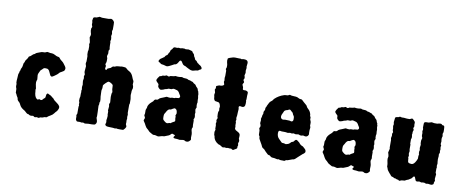

<svg xmlns="http://www.w3.org/2000/svg" viewBox="-69 -1088 3397 1408"><g transform="rotate(10 1630.0 -384.0)"><path d="M252 -347.2Q241.2 -347.7 237.3 -344.7Q233.4 -341.8 230.5 -338.4Q227.1 -333.5 222.2 -330.6Q217.3 -327.1 215.3 -322.8Q213.9 -318.4 208.5 -308.6Q203.1 -298.8 202.1 -289.1L205.1 -255.9Q205.1 -253.9 201.7 -245.6Q198.2 -237.3 200.7 -219.7Q203.1 -202.1 205.1 -197.3Q207 -192.4 207 -189.9L205.1 -178.2Q205.1 -177.7 206.5 -170.9Q208 -164.1 207.5 -159.7Q207 -155.3 208 -152.8Q212.9 -118.7 232.9 -110.8L245.1 -116.2L256.8 -111.8Q264.6 -111.3 269.5 -118.2Q274.9 -126 281.2 -129.9Q288.1 -133.8 288.1 -146.5Q288.1 -158.7 292.5 -163.6Q296.9 -168.9 299.8 -168L311 -162.1Q312 -161.1 318.4 -158.7Q324.7 -156.2 330.1 -150.9Q335.9 -145 340.3 -143.1Q344.7 -141.1 348.6 -134.8Q353 -127.4 371.6 -114.7Q390.1 -102.1 396 -91.8Q401.9 -81.1 395.5 -67.4Q389.6 -53.7 384.8 -49.8Q379.4 -45.4 370.6 -33.2Q362.3 -21 345.7 -12.2Q329.1 -2.9 325.7 1Q320.3 7.3 313.5 6.3Q306.6 5.4 301.8 8.3Q290.5 14.2 274.9 14.2L264.2 20L248 17.1Q246.1 17.1 243.7 18.1Q241.2 19 238.3 19.5Q235.4 20 233.9 19.5Q231.9 19 229.5 17.6Q227.1 16.1 225.1 14.2Q223.1 12.2 221.2 12.2L205.1 14.2Q192.9 12.7 189.9 9.3Q187 5.9 183.1 5.9H180.2Q172.4 4.4 154.8 -13.2Q151.9 -15.1 143.1 -20.5Q122.6 -33.2 115.2 -49.3Q107.9 -65.4 101.6 -70.3Q95.7 -74.2 91.8 -80.1Q87.9 -85.9 87.9 -90.3Q87.9 -94.7 86.4 -97.7Q85 -100.6 81.1 -106.4Q77.1 -113.3 75.7 -116.2Q74.2 -119.1 73.2 -122.6Q72.3 -126 69.3 -128.9Q66.4 -131.8 66.9 -132.8L65.9 -161.1Q65.9 -163.1 63 -169.4Q60.1 -175.8 60.5 -184.6Q61 -193.4 61 -197.3Q61 -200.2 58.1 -206.1Q57.1 -222.7 59.1 -238.3Q61 -253.9 60.5 -261.7Q60.1 -269.5 63.5 -276.9Q66.9 -284.2 66.9 -289.1Q66.9 -293.9 69.8 -297.4Q72.8 -300.8 72.3 -305.7Q71.8 -310.5 76.7 -317.9Q81.5 -325.7 83 -338.4Q84 -351.1 85.4 -354.5Q86.9 -357.9 89.4 -361.3Q92.8 -366.2 92.8 -370.6Q92.8 -375.5 101.6 -386.2Q111.8 -399.4 112.8 -405.3Q113.8 -411.1 119.1 -412.6Q125.5 -414.1 134.8 -423.8Q144.5 -433.6 148.9 -434.6Q152.8 -434.6 158.2 -440.4Q163.6 -445.8 171.4 -448.2Q178.7 -450.2 190.9 -455.6Q203.1 -460.9 212.4 -460.4Q221.7 -460 226.1 -460.9Q237.8 -466.8 241.7 -467.3Q246.1 -467.8 255.9 -465.3Q265.6 -462.9 274.4 -463.4Q286.6 -463.9 300.8 -456.1Q314.9 -447.8 322.8 -446.8Q331.1 -445.8 334.5 -443.8Q337.9 -441.9 341.8 -436Q345.7 -430.2 348.6 -428.2Q351.6 -426.3 360.4 -418.9Q369.6 -411.6 372.6 -407.2Q375 -402.8 385.3 -390.1Q395.5 -377.4 394 -366.7Q392.1 -356 387.2 -351.6Q382.8 -347.7 373 -342.8Q363.3 -337.9 360.4 -335.9Q357.4 -334 355.5 -331.5Q353 -329.1 349.1 -324.2Q344.7 -319.3 341.8 -317.4Q338.9 -314.9 336.4 -313.5Q334 -312 320.8 -302.2Q307.6 -292.5 301.3 -295.9Q294.9 -298.8 292.5 -304.7Q290 -310.5 289.1 -312Q287.1 -314 281.7 -327.6Q276.4 -341.3 264.2 -346.2Q262.7 -347.2 252 -347.2Z M687 -175.8Q683.6 -171.9 683.6 -167V-154.8L680.7 -144Q680.7 -138.2 682.6 -99.6Q684.6 -61 681.6 -55.2Q681.6 -54.2 687.5 -36.6Q693.4 -19 681.6 -6.8Q677.7 -1 654.8 -1H630.9Q608.9 2 604 2Q594.2 -2.9 589.8 -2.9L580.6 -1Q576.7 -1 572.3 -2.4Q567.9 -3.9 555.7 -2.9Q543.5 -2 543 -4.9Q534.7 -11.2 534.7 -20V-38.1L532.7 -46.9Q532.7 -50.3 537.6 -60.1V-112.8Q537.6 -115.2 540 -120.1L537.6 -127Q537.6 -136.7 537.6 -146Q531.7 -151.9 534.7 -174.8L537.6 -187V-210L538.6 -217.8L537.6 -232.9L540 -241.7Q535.2 -256.8 540 -274.9Q540 -279.3 538.1 -289.1Q536.1 -298.8 536.6 -304.2L540 -324.7L537.6 -337.9L542 -353Q542 -355 540 -358.9Q538.1 -362.3 537.1 -368.2Q536.1 -374 538.1 -390.6Q539.6 -407.2 540 -414.1L534.7 -430.2Q534.7 -439 537.6 -449.2V-487.8L534.7 -501V-522.9Q534.7 -526.9 537.6 -534.2V-564L534.7 -575.2L537.6 -590.8L529.8 -627L533.2 -637.2Q537.6 -648.9 532.2 -662.1Q527.3 -675.3 529.8 -694.8Q534.7 -699.7 534.7 -708L529.8 -720.2V-738.8L526.9 -751L529.8 -767.6Q529.8 -778.8 552.7 -778.8Q556.6 -779.3 562.5 -782.2Q568.4 -785.2 571.8 -786.1Q572.8 -789.1 583.5 -786.6L593.8 -784.2H642.6Q644.5 -784.2 654.3 -786.6Q664.1 -789.1 667 -786.1Q678.2 -782.2 686 -767.1Q687 -766.1 687 -749V-711.9Q683.6 -705.1 683.6 -696.8L687 -679.2Q683.6 -672.4 683.6 -660.2L686 -651.9Q687 -651.9 687 -638.2L683.6 -625L686 -616.2V-598.1Q686 -585 687 -579.1L689 -567.9Q689 -559.6 683.6 -556.2Q682.6 -551.8 683.6 -544.9Q684.6 -538.1 684.6 -535.2L678.7 -513.2L683.6 -496.1Q684.6 -469.7 680.7 -461.9Q676.3 -454.1 677.7 -451.2Q679.7 -448.2 681.6 -445.3Q683.6 -442.4 683.6 -439.9L682.6 -433.6Q682.6 -431.6 681.2 -425.3Q679.7 -418.9 684.6 -414.6Q691.4 -408.7 693.8 -416Q695.8 -423.3 700.7 -424.8Q719.7 -431.6 721.7 -433.6Q723.6 -435.5 727.5 -439.9Q733.4 -446.8 741.2 -446.8H747.6L759.8 -452.1Q777.3 -455.1 788.6 -455.1Q801.3 -458 809.6 -456.5Q817.9 -455.1 824.2 -455.1Q830.6 -455.1 846.7 -439Q849.6 -437 857.9 -432.6Q877.4 -422.4 886.7 -398.4Q896 -374 899.4 -370.6Q902.8 -367.2 901.9 -355.5Q900.9 -343.8 900.9 -341.8Q907.7 -327.6 906.7 -314.9L901.9 -297.9Q900.9 -295.9 900.9 -288.1V-277.8Q897.5 -261.7 903.8 -232.9V-200.2L900.9 -190.9V-129.9L903.8 -116.7L901.9 -99.1Q905.3 -88.4 902.8 -81.1Q900.9 -74.2 902.8 -60.1L901.9 -45.9L907.7 -32.2Q909.7 -24.4 900.9 -13.2Q891.6 -2 888.7 -1Q885.7 0 866.2 -0.5L846.7 -1L840.8 -2.9L826.2 -1L814 -2.9Q813 -3.9 786.1 -3.9Q759.3 -3.9 755.9 -13.2Q752 -14.2 754.9 -23.9Q757.8 -33.7 757.8 -35.2L755.9 -49.8Q758.8 -62 759.8 -83L757.8 -91.8V-115.2L754.9 -123L757.8 -151.9L754.9 -168.9Q760.7 -180.7 760.7 -183.1L757.8 -224.1Q757.8 -251 763.7 -259.8L758.8 -280.8Q757.8 -284.2 758.3 -293Q758.8 -301.8 757.3 -308.6Q755.9 -315.4 743.7 -322.8Q731.4 -330.1 724.6 -330.6Q717.8 -331.1 702.6 -315.9Q687.5 -300.8 686.5 -296.4Q685.5 -292 686.5 -283.7Q687 -275.4 684.6 -268.1Q681.6 -260.7 682.6 -249Q683.6 -237.3 683.6 -224.1Q683.6 -210.9 685.5 -203.1Q687.5 -195.3 687 -175.8Z M1237.3 -27.8Q1230.5 -19.5 1204.6 -11.2Q1194.3 -5.9 1187 -6.3Q1179.7 -6.8 1166.5 -2.4Q1153.3 2 1148.4 1.5Q1143.6 1 1126.5 -3.9H1111.3Q1109.9 -3.9 1100.1 -9.8Q1090.3 -15.6 1087.4 -17.1Q1084.5 -18.1 1082.5 -20L1074.7 -27.8Q1067.4 -36.1 1062.5 -39.1Q1054.2 -44.4 1045.4 -61Q1037.1 -78.1 1032.2 -84Q1027.3 -89.8 1025.9 -93.8Q1024.4 -97.7 1028.3 -105.5Q1032.2 -113.3 1031.2 -117.2Q1030.3 -120.1 1027.3 -125.5Q1024.4 -130.9 1023.4 -133.8L1026.4 -147V-173.8L1033.2 -191.9Q1034.2 -192.9 1033.7 -197.8Q1033.2 -202.6 1040.5 -215.3Q1048.3 -227.5 1057.6 -234.9Q1066.4 -242.7 1070.3 -246.1Q1078.6 -263.2 1088.4 -261.7Q1097.7 -260.3 1104 -266.6L1111.3 -273.9Q1119.1 -279.3 1133.8 -284.2Q1148.4 -289.1 1152.8 -292Q1159.7 -296.4 1165 -295.4Q1179.2 -292 1192.4 -293L1200.2 -295.9H1219.2L1225.6 -298.8L1243.2 -300.8H1247.6Q1250.5 -300.8 1250.5 -301.8Q1265.6 -309.6 1252.9 -327.1Q1250.5 -330.1 1249.5 -332Q1240.7 -351.1 1228.5 -356Q1227.5 -356.9 1224.6 -356.9Q1221.7 -356.9 1213.9 -359.9Q1206.1 -362.8 1198.2 -361.8L1187.5 -356.9Q1185.1 -356 1177.2 -356.4Q1169.4 -356.9 1167 -356.9Q1164.6 -356.9 1161.1 -355Q1154.8 -351.1 1146 -350.1Q1137.2 -348.6 1134.8 -346.2Q1132.3 -344.2 1130.4 -344.2Q1128.4 -343.8 1119.6 -340.8Q1110.8 -337.9 1106 -339.4Q1101.6 -340.8 1093.8 -348.6Q1085.9 -356.4 1086.9 -365.2Q1087.4 -374 1085.9 -377Q1084.5 -379.9 1077.6 -385.7Q1070.8 -391.6 1066.9 -398.4Q1063 -405.3 1072.8 -419.9Q1082.5 -434.6 1084.5 -435.5Q1086.4 -436.5 1089.4 -437H1094.2Q1096.2 -438 1100.1 -440.4Q1104 -442.9 1106.4 -443.8Q1108.4 -444.8 1113.3 -444.3Q1118.2 -443.8 1120.6 -444.8L1134.3 -450.2Q1137.2 -450.2 1142.1 -447.3Q1151.9 -440.9 1161.6 -450.2Q1166.5 -451.2 1174.8 -451.7Q1183.1 -452.1 1186.5 -453.1L1200.2 -457L1211.4 -455.1Q1228 -454.1 1236.8 -456.1Q1245.6 -458 1247.6 -457.5Q1249.5 -457 1253.9 -455.1Q1258.3 -453.1 1260.3 -453.1L1276.4 -452.1Q1286.6 -452.1 1292.5 -448.2Q1298.3 -444.3 1301.8 -444.3Q1305.2 -444.8 1308.6 -443.8L1318.4 -439.9Q1318.4 -439 1323.2 -438Q1328.6 -437 1330.6 -436Q1332.5 -435.1 1334 -433.1Q1335.4 -431.2 1337.4 -429.7Q1339.4 -427.7 1340.8 -426.8Q1342.3 -425.8 1345.7 -424.3Q1354 -420.9 1357.4 -414.1Q1360.8 -407.2 1366.2 -402.8Q1371.6 -397.9 1373.5 -395.5Q1375.5 -393.1 1377 -386.7Q1378.4 -380.9 1379.4 -378.9Q1380.4 -377 1381.8 -375Q1383.3 -373 1384.3 -371.1V-363.8Q1384.3 -361.3 1387.2 -356.9V-341.8L1390.1 -326.2Q1389.2 -313.5 1391.6 -293L1389.2 -284.2V-267.1L1391.6 -257.8L1385.3 -242.2Q1385.3 -234.4 1389.2 -216.8L1387.2 -207Q1391.6 -187.5 1390.1 -181.6Q1389.2 -175.8 1384.3 -166L1387.2 -158.2V-124Q1391.1 -106.9 1384.3 -100.1Q1381.8 -88.9 1386.2 -76.7Q1392.1 -59.1 1389.2 -30.8L1391.6 -18.1Q1391.6 -13.2 1380.4 -3.4Q1369.1 6.3 1351.6 1Q1343.8 -6.8 1329.1 -3.9Q1314.5 -1 1310.5 -1L1290.5 -3.9Q1271.5 -3.9 1265.6 -6.8Q1261.7 -10.7 1261.7 -13.2L1269.5 -24.9Q1271.5 -28.8 1268.1 -29.8Q1265.1 -30.3 1263.2 -31.2Q1261.2 -32.2 1258.8 -32.7Q1256.3 -33.2 1254.9 -34.7Q1253.4 -36.1 1249 -36.1Q1244.6 -36.1 1237.3 -27.8ZM1203.1 -106.4Q1211.4 -109.9 1214.8 -109.9H1223.6Q1231.4 -117.7 1240.7 -121.6Q1250.5 -126 1252.9 -129.4Q1255.4 -132.8 1251.5 -148.9Q1251.5 -156.7 1251.5 -164.1L1248.5 -171.9Q1248.5 -174.3 1254.4 -186Q1254.4 -207.5 1246.6 -215.8Q1238.8 -224.1 1231.4 -221.7Q1223.6 -219.2 1220.7 -216.8Q1218.3 -214.8 1216.3 -213.9Q1214.4 -212.9 1211.9 -211.4Q1209.5 -210 1208 -209Q1206.5 -208 1202.6 -208.5Q1188 -210.4 1173.3 -180.2Q1172.4 -178.7 1170.4 -175.8Q1168.5 -172.9 1166 -168Q1163.6 -163.1 1163.6 -148.4Q1163.6 -133.8 1165.5 -128.4Q1167.5 -123 1181.2 -112.8Q1194.8 -102.5 1203.1 -106.4ZM1331.5 -521 1320.3 -518.1 1314.5 -517.1Q1301.8 -517.1 1293.9 -521.5Q1285.6 -525.9 1281.7 -527.3Q1277.8 -528.3 1270 -533.2Q1262.2 -538.1 1259.3 -539.6Q1256.3 -541 1253.9 -541.5Q1251.5 -542 1247.6 -543.5Q1243.7 -544.9 1240.2 -548.3Q1237.3 -551.8 1236.3 -552.7Q1231.4 -558.6 1227.5 -566.4Q1223.6 -573.7 1218.3 -574.7Q1212.4 -575.2 1209 -570.3Q1205.6 -565.4 1202.6 -559.6Q1199.7 -554.2 1198.7 -553.2Q1197.8 -551.8 1194.8 -548.8Q1188 -540 1176.3 -540Q1168 -534.7 1158.7 -530.3Q1149.4 -525.9 1140.1 -521Q1130.9 -516.1 1120.6 -516.1L1102.5 -521Q1102.1 -521 1094.2 -522.9Q1077.6 -522.9 1071.3 -532.2Q1068.4 -535.2 1063.5 -535.2Q1051.8 -542 1062.5 -555.2Q1066.4 -561.5 1073.7 -565.4Q1081.5 -569.8 1084 -572.3Q1086.4 -574.2 1087.4 -575.2Q1088.4 -576.2 1090.8 -577.1Q1093.3 -578.1 1094.2 -579.1Q1100.6 -591.8 1107.4 -595.2Q1111.3 -596.2 1113.3 -598.1L1121.6 -615.2Q1127.9 -621.6 1128.4 -627.4Q1129.4 -633.8 1130.9 -636.7Q1132.3 -639.6 1136.7 -643.1Q1141.1 -647 1142.6 -648.9L1143.6 -651.9Q1143.6 -652.8 1144.5 -653.8Q1147.5 -660.6 1156.2 -663.1H1158.7L1174.3 -662.1L1187.5 -665L1196.3 -663.1Q1202.6 -663.1 1211.4 -666Q1220.2 -666 1229.5 -666L1238.3 -663.1L1260.3 -665Q1289.1 -659.2 1290.5 -653.8Q1292 -648.4 1298.3 -643.1Q1304.7 -638.2 1305.7 -632.3Q1307.1 -621.6 1313.5 -615.2L1321.3 -598.1Q1322.3 -597.2 1326.2 -595.7Q1332 -593.8 1336.9 -585Q1342.3 -576.2 1347.2 -576.2Q1348.1 -575.2 1349.1 -574.2Q1350.1 -573.2 1352.1 -571.3Q1354 -569.3 1360.8 -565.9Q1367.7 -562 1369.6 -559.1Q1371.6 -556.2 1375 -552.2Q1378.4 -548.3 1377.4 -542.5Q1376.5 -536.6 1370.1 -535.2Q1364.3 -533.2 1361.8 -531.2Q1359.4 -529.3 1357.9 -527.8Q1356.4 -526.9 1354.5 -525.4Q1352.1 -523.9 1347.2 -523.9Q1342.3 -523.9 1340.8 -523.4Q1339.4 -522.9 1336.4 -522.5Q1333.5 -522 1331.5 -521Z M1553.2 -128.4V-152.8L1550.3 -164.1L1553.2 -178.2L1550.3 -190.9Q1557.1 -204.6 1557.1 -207L1553.2 -216.8Q1552.2 -222.7 1552.2 -237.3Q1552.2 -252.9 1555.2 -257.3Q1558.1 -261.7 1558.1 -263.2L1556.2 -279.8Q1556.2 -280.8 1557.6 -285.6Q1559.1 -290.5 1558.1 -293.9Q1554.2 -316.9 1543.5 -321.8Q1539.1 -323.2 1530.3 -324.2Q1521.5 -325.2 1518.1 -326.2Q1514.6 -327.1 1510.3 -333.5Q1505.4 -341.3 1505.4 -356L1502.4 -370.1L1505.4 -388.2Q1505.4 -392.1 1502.4 -398.9Q1498 -409.7 1502.4 -414.1Q1506.8 -418.5 1505.4 -426.8Q1504.4 -435.1 1506.3 -436.5Q1508.3 -438 1513.2 -439.5Q1517.6 -440.9 1521.5 -442.9Q1525.4 -444.8 1527.8 -444.8H1537.1Q1543.9 -444.8 1552.2 -448.2Q1560.5 -451.7 1561.5 -458L1556.2 -474.1Q1555.2 -477.1 1556.6 -481Q1558.1 -484.9 1558.1 -486.8L1556.2 -505.9L1558.1 -520Q1559.1 -534.2 1558.1 -560.1L1553.2 -571.3L1558.1 -585V-600.1Q1558.1 -606 1554.2 -619.6Q1550.3 -633.3 1554.2 -649.9Q1559.1 -654.8 1572.8 -658.7Q1586.4 -662.6 1591.8 -664.6Q1597.2 -666 1605 -666L1634.3 -665H1647.5L1656.2 -662.1L1664.6 -665H1674.3Q1696.3 -665 1701.2 -651.9Q1703.1 -647.9 1703.1 -643.1L1700.2 -615.2L1702.1 -605L1699.2 -585L1701.2 -568.8L1696.3 -548.8Q1703.6 -529.8 1698.2 -522.9Q1693.4 -516.1 1695.3 -514.2Q1695.3 -510.7 1699.2 -505.9Q1703.1 -501 1701.2 -496.1L1694.3 -484.9Q1692.4 -479 1696.8 -471.7Q1702.6 -461.9 1701.7 -454.1Q1700.7 -446.3 1704.1 -443.8Q1707.5 -440.9 1716.8 -441.9Q1731 -443.4 1741.2 -433.1Q1743.2 -425.8 1742.2 -418.5Q1741.2 -411.1 1741.2 -405.8V-378.9L1739.3 -370.6L1741.2 -362.8V-346.2Q1741.2 -314 1712.4 -319.8Q1697.3 -324.7 1694.3 -314Q1693.4 -312 1695.8 -306.6Q1698.2 -301.3 1695.3 -275.9Q1695.3 -248.5 1691.4 -231.9L1694.3 -216.8Q1691.4 -213.9 1691.4 -207L1694.3 -198.2V-175.8L1696.3 -168Q1696.3 -167 1695.8 -158.7Q1695.3 -150.4 1697.3 -148.9Q1701.2 -141.6 1716.3 -134.8Q1731.4 -127.9 1735.4 -118.2Q1738.3 -115.2 1737.3 -102.1Q1736.3 -88.9 1736.3 -85Q1742.7 -72.3 1741.2 -65.9L1736.3 -49.8L1739.3 -37.1Q1739.3 -32.2 1736.3 -27.8Q1736.3 -21.5 1736.3 -15.1Q1733.4 -8.3 1717.3 -1L1711.4 2.9Q1703.6 6.3 1694.3 -2.9Q1692.4 -3.9 1687 -2.9Q1681.6 -2 1674.8 -3.4Q1668 -4.9 1666.5 -3.9L1657.2 -2L1642.6 -3.9Q1641.6 -3.9 1635.3 -2Q1628.9 0 1618.7 -7.8Q1608.4 -15.1 1604 -16.1Q1599.6 -17.1 1596.2 -18.1Q1564 -36.1 1558.1 -66.4V-70.8L1553.2 -81.1Q1551.3 -99.1 1551.3 -103L1556.2 -121.1Q1553.2 -124 1553.2 -128.4Z M2106 -458.5Q2112.3 -456.1 2118.2 -452.6Q2124 -449.2 2131.3 -449.2Q2139.2 -449.2 2143.1 -446.3Q2147 -443.4 2152.3 -437.5Q2157.7 -431.2 2160.2 -430.2Q2162.1 -427.2 2173.8 -418.5Q2185.5 -409.7 2186.5 -403.3Q2188 -397.5 2201.2 -385.7Q2214.4 -374 2220.2 -353Q2221.2 -351.1 2221.2 -347.7V-341.8Q2228 -328.1 2228 -325.2L2226.1 -317.9Q2227.1 -314 2230 -307.1Q2232.9 -299.8 2233.9 -296.9Q2234.9 -293.9 2234.4 -284.2Q2233.9 -274.4 2233.9 -270L2237.8 -258.8Q2238.8 -256.8 2235.8 -235.8V-219.2L2236.8 -206.1Q2236.8 -203.1 2235.8 -201.2Q2227.1 -182.1 2207 -187L2195.8 -189.9L2186 -187Q2183.1 -186 2173.8 -187L2162.1 -191.9L2140.1 -189L2125 -192.9L2111.8 -189.9L2101.1 -191.9Q2097.2 -192.9 2089.4 -190.4Q2081.5 -188 2075.7 -189.9Q2069.3 -191.9 2054.2 -191.9H2036.1Q2033.7 -191.9 2028.8 -193.4Q2011.2 -198.2 2011.2 -176.3Q2011.2 -150.4 2025.9 -135.7Q2040.5 -121.1 2045.9 -115.7Q2050.8 -109.9 2054.2 -109.9L2067.9 -108.9L2082 -105Q2101.1 -108.4 2109.9 -117.2Q2118.2 -126 2120.1 -127.4Q2122.1 -128.9 2126.5 -129.9Q2130.9 -130.9 2132.8 -131.8Q2134.3 -132.8 2141.1 -141.6Q2147.9 -150.4 2153.3 -149.4Q2158.7 -148.9 2163.6 -144.5Q2168.5 -140.1 2171.4 -138.2Q2176.8 -135.3 2180.7 -129.4Q2184.1 -123.5 2193.8 -117.2Q2203.6 -110.8 2208 -110.8Q2217.8 -101.1 2225.1 -95.2Q2231.9 -88.9 2232.9 -82.5Q2233.9 -76.2 2233.9 -74.2Q2233.9 -69.8 2227.5 -63.5Q2221.2 -57.1 2216.8 -55.2Q2196.8 -36.1 2187 -28.3Q2177.2 -20.5 2172.4 -14.6Q2162.1 -3.9 2149.9 -3.9L2115.2 8.8Q2113.3 9.8 2109.4 9.3Q2105.5 8.8 2100.1 12.7Q2094.2 17.1 2091.8 18.1L2085.4 17.1H2066.4Q2059.6 17.1 2049.8 13.2L2040 15.1Q2013.7 8.8 2003.9 9.3Q1994.1 10.3 1981 -2.9Q1979 -3.9 1974.1 -4.4Q1969.2 -4.9 1964.4 -8.3Q1959.5 -11.7 1946.3 -25.4Q1933.6 -39.1 1932.1 -41Q1930.2 -43 1923.3 -46.4Q1916.5 -49.8 1913.1 -58.1Q1910.2 -66.9 1896.5 -89.4Q1882.8 -111.8 1883.3 -118.2Q1883.8 -125 1882.8 -127Q1881.8 -128.9 1878.9 -132.8Q1876 -136.7 1876 -140.1L1875 -169.9L1870.1 -187L1875 -196.8Q1879.4 -205.6 1870.1 -224.1Q1870.1 -233.4 1871.6 -240.2Q1873 -247.1 1871.6 -251Q1870.1 -254.9 1870.1 -256.3Q1870.1 -257.8 1873 -266.6Q1876 -275.4 1875.5 -279.3Q1875 -283.7 1880.9 -295.9Q1880.9 -297.9 1880.4 -304.7Q1879.9 -311.5 1883.8 -317.4Q1888.2 -323.2 1888.7 -326.2Q1889.2 -329.1 1888.7 -334.5Q1888.2 -341.8 1892.1 -347.2Q1896 -352.5 1897 -358.9Q1910.2 -389.2 1919.9 -395Q1929.7 -401.4 1934.1 -408.7Q1938 -416 1940.9 -418Q1968.8 -444.8 2007.8 -457Q2013.2 -459 2022 -459Q2030.8 -459 2034.7 -460Q2038.6 -460.9 2042 -463.4Q2045.9 -465.8 2048.8 -466.8L2063 -462.9Q2081.1 -461.9 2085.9 -461.4Q2090.3 -460.9 2095.2 -460.9Q2100.1 -460.9 2106 -458.5ZM2046.9 -280.8 2079.1 -279.8Q2081.1 -279.8 2086.9 -277.8Q2092.8 -275.9 2096.2 -276.9Q2106.9 -279.3 2106.9 -294.9Q2106.9 -310.5 2105 -314.9Q2103 -319.3 2100.1 -323.2Q2095.7 -328.6 2094.2 -335Q2092.3 -341.3 2086.9 -345.2Q2082 -349.1 2080.6 -350.1Q2079.1 -351.1 2076.2 -354.5Q2067.9 -364.3 2057.1 -356.4Q2055.2 -355 2053.2 -354Q2029.3 -349.1 2026.4 -337.9Q2025.9 -335.9 2024.9 -334.5Q2023.9 -333 2023.9 -332Q2001 -292 2023.9 -280.3Q2027.8 -278.8 2031.2 -278.8Z M2569.8 -27.8Q2563 -19.5 2537.1 -11.2Q2526.9 -5.9 2519.5 -6.3Q2512.2 -6.8 2499 -2.4Q2485.8 2 2481 1.5Q2476.1 1 2459 -3.9H2443.8Q2442.4 -3.9 2432.6 -9.8Q2422.9 -15.6 2419.9 -17.1Q2417 -18.1 2415 -20L2407.2 -27.8Q2399.9 -36.1 2395 -39.1Q2386.7 -44.4 2377.9 -61Q2369.6 -78.1 2364.7 -84Q2359.9 -89.8 2358.4 -93.8Q2356.9 -97.7 2360.8 -105.5Q2364.7 -113.3 2363.8 -117.2Q2362.8 -120.1 2359.9 -125.5Q2356.9 -130.9 2356 -133.8L2358.9 -147V-173.8L2365.7 -191.9Q2366.7 -192.9 2366.2 -197.8Q2365.7 -202.6 2373 -215.3Q2380.9 -227.5 2390.1 -234.9Q2398.9 -242.7 2402.8 -246.1Q2411.1 -263.2 2420.9 -261.7Q2430.2 -260.3 2436.5 -266.6L2443.8 -273.9Q2451.7 -279.3 2466.3 -284.2Q2481 -289.1 2485.4 -292Q2492.2 -296.4 2497.6 -295.4Q2511.7 -292 2524.9 -293L2532.7 -295.9H2551.8L2558.1 -298.8L2575.7 -300.8H2580.1Q2583 -300.8 2583 -301.8Q2598.1 -309.6 2585.4 -327.1Q2583 -330.1 2582 -332Q2573.2 -351.1 2561 -356Q2560.1 -356.9 2557.1 -356.9Q2554.2 -356.9 2546.4 -359.9Q2538.6 -362.8 2530.8 -361.8L2520 -356.9Q2517.6 -356 2509.8 -356.4Q2502 -356.9 2499.5 -356.9Q2497.1 -356.9 2493.7 -355Q2487.3 -351.1 2478.5 -350.1Q2469.7 -348.6 2467.3 -346.2Q2464.8 -344.2 2462.9 -344.2Q2460.9 -343.8 2452.1 -340.8Q2443.4 -337.9 2438.5 -339.4Q2434.1 -340.8 2426.3 -348.6Q2418.5 -356.4 2419.4 -365.2Q2419.9 -374 2418.5 -377Q2417 -379.9 2410.2 -385.7Q2403.3 -391.6 2399.4 -398.4Q2395.5 -405.3 2405.3 -419.9Q2415 -434.6 2417 -435.5Q2418.9 -436.5 2421.9 -437H2426.8Q2428.7 -438 2432.6 -440.4Q2436.5 -442.9 2439 -443.8Q2440.9 -444.8 2445.8 -444.3Q2450.7 -443.8 2453.1 -444.8L2466.8 -450.2Q2469.7 -450.2 2474.6 -447.3Q2484.4 -440.9 2494.1 -450.2Q2499 -451.2 2507.3 -451.7Q2515.6 -452.1 2519 -453.1L2532.7 -457L2543.9 -455.1Q2560.5 -454.1 2569.3 -456.1Q2578.1 -458 2580.1 -457.5Q2582 -457 2586.4 -455.1Q2590.8 -453.1 2592.8 -453.1L2608.9 -452.1Q2619.1 -452.1 2625 -448.2Q2630.9 -444.3 2634.3 -444.3Q2637.7 -444.8 2641.1 -443.8L2650.9 -439.9Q2650.9 -439 2655.8 -438Q2661.1 -437 2663.1 -436Q2665 -435.1 2666.5 -433.1Q2668 -431.2 2669.9 -429.7Q2671.9 -427.7 2673.3 -426.8Q2674.8 -425.8 2678.2 -424.3Q2686.5 -420.9 2689.9 -414.1Q2693.4 -407.2 2698.7 -402.8Q2704.1 -397.9 2706.1 -395.5Q2708 -393.1 2709.5 -386.7Q2710.9 -380.9 2711.9 -378.9Q2712.9 -377 2714.4 -375Q2715.8 -373 2716.8 -371.1V-363.8Q2716.8 -361.3 2719.7 -356.9V-341.8L2722.7 -326.2Q2721.7 -313.5 2724.1 -293L2721.7 -284.2V-267.1L2724.1 -257.8L2717.8 -242.2Q2717.8 -234.4 2721.7 -216.8L2719.7 -207Q2724.1 -187.5 2722.7 -181.6Q2721.7 -175.8 2716.8 -166L2719.7 -158.2V-124Q2723.6 -106.9 2716.8 -100.1Q2714.4 -88.9 2718.8 -76.7Q2724.6 -59.1 2721.7 -30.8L2724.1 -18.1Q2724.1 -13.2 2712.9 -3.4Q2701.7 6.3 2684.1 1Q2676.3 -6.8 2661.6 -3.9Q2647 -1 2643.1 -1L2623 -3.9Q2604 -3.9 2598.1 -6.8Q2594.2 -10.7 2594.2 -13.2L2602.1 -24.9Q2604 -28.8 2600.6 -29.8Q2597.7 -30.3 2595.7 -31.2Q2593.8 -32.2 2591.3 -32.7Q2588.9 -33.2 2587.4 -34.7Q2585.9 -36.1 2581.5 -36.1Q2577.1 -36.1 2569.8 -27.8ZM2535.6 -106.4Q2543.9 -109.9 2547.4 -109.9H2556.2Q2564 -117.7 2573.2 -121.6Q2583 -126 2585.4 -129.4Q2587.9 -132.8 2584 -148.9Q2584 -156.7 2584 -164.1L2581.1 -171.9Q2581.1 -174.3 2586.9 -186Q2586.9 -207.5 2579.1 -215.8Q2571.3 -224.1 2564 -221.7Q2556.2 -219.2 2553.2 -216.8Q2550.8 -214.8 2548.8 -213.9Q2546.9 -212.9 2544.4 -211.4Q2542 -210 2540.5 -209Q2539.1 -208 2535.2 -208.5Q2520.5 -210.4 2505.9 -180.2Q2504.9 -178.7 2502.9 -175.8Q2501 -172.9 2498.5 -168Q2496.1 -163.1 2496.1 -148.4Q2496.1 -133.8 2498 -128.4Q2500 -123 2513.7 -112.8Q2527.3 -102.5 2535.6 -106.4Z M2834 -401.9 2836.9 -425.8Q2836.9 -433.6 2839.8 -438Q2844.2 -441.9 2852.1 -442.4Q2859.9 -442.9 2861.8 -443.8L2872.1 -449.2L2885.7 -445.8Q2889.6 -444.8 2895.5 -445.8Q2901.4 -446.8 2909.2 -445.3Q2917 -443.8 2924.8 -443.8H2944.8Q2957.5 -450.2 2961.4 -451.2Q2965.3 -452.1 2975.1 -442.4Q2983.9 -432.6 2985.4 -430.2Q2986.8 -426.8 2986.3 -418.9Q2985.8 -411.1 2985.8 -409.2L2987.8 -397Q2987.8 -395 2984.4 -388.7Q2980.5 -381.3 2984.9 -377Q2989.3 -372.6 2986.3 -365.2Q2982.9 -358.4 2982.9 -353.5V-340.8L2981 -334.5Q2987.3 -311.5 2980 -300.8V-267.1Q2982.9 -264.2 2982.9 -258.8V-225.1Q2982.9 -223.1 2984.4 -218.8Q2985.8 -213.9 2985.4 -210.4Q2984.9 -207 2983.9 -203.6Q2980.5 -191.4 2985.8 -180.2L2982.9 -164.1L2985.8 -157.2V-149.9Q2985.8 -131.8 2992.7 -127Q2999.5 -122.1 3016.1 -122.1Q3032.7 -122.1 3047.9 -152.8Q3054.7 -167 3054.7 -168.5V-187L3057.6 -203.1Q3054.7 -206.1 3054.7 -210Q3053.7 -213.9 3054.7 -223.1L3057.6 -232.9Q3054.7 -241.7 3054.7 -252L3057.6 -272Q3053.7 -280.3 3054.7 -303.2L3060.1 -323.2L3054.7 -336.9Q3053.7 -339.8 3054.2 -347.7Q3054.7 -355.5 3054.7 -358.9L3051.8 -373L3054.7 -384.8Q3054.7 -394 3051.8 -397V-409.2Q3050.8 -434.1 3056.2 -439Q3061.5 -443.8 3086.9 -442.9L3108.4 -449.2L3127.4 -445.8Q3138.7 -445.8 3149.9 -445.8Q3163.1 -450.2 3172.4 -450.2Q3181.6 -450.2 3184.1 -446.3Q3187.5 -441.4 3192.9 -440.9H3197.8Q3201.7 -439.9 3203.6 -435.5Q3205.6 -431.2 3206.1 -410.2V-392.1Q3201.7 -383.3 3201.7 -377.9L3204.6 -362.3L3200.7 -348.1Q3199.7 -337.4 3202.6 -323.2L3200.7 -306.2Q3200.7 -297.4 3206.1 -293.9Q3206.1 -293 3203.6 -280.8L3206.1 -261.2Q3206.1 -259.8 3203.6 -252.4L3206.1 -243.2L3200.7 -225.1Q3199.7 -223.1 3201.2 -219.2Q3202.6 -215.3 3200.7 -203.6Q3198.7 -191.9 3200.7 -171.9L3202.6 -157.2Q3198.2 -143.6 3202.6 -129.9Q3199.7 -120.6 3200.7 -107.9V-89.8L3206.1 -79.1L3202.6 -43L3206.1 -30.8L3200.7 -16.1V-10.7Q3200.7 -6.3 3199.7 -4.9Q3189.9 4.9 3175.8 2.4Q3161.6 0 3159.7 0L3145 2L3131.8 -2.9Q3119.6 -3.9 3108.9 -1L3095.7 -4.9Q3092.8 -5.9 3084.5 -3.4Q3076.7 -1 3070.8 -3.9Q3064.9 -6.8 3061 -20.5Q3057.1 -34.2 3051.8 -35.2Q3044.9 -35.2 3041.5 -28.3Q3036.6 -18.6 3027.3 -14.2Q3018.1 -9.8 3015.1 -6.8Q3012.2 -3.9 3009.3 -3.9Q3005.9 -3.9 2986.8 6.8Q2982.9 7.8 2975.6 7.8Q2968.3 7.8 2964.8 8.8L2948.7 15.1Q2944.3 15.1 2940.9 9.8Q2938 8.8 2933.1 8.3Q2926.3 7.8 2921.9 4.9Q2917.5 2 2911.6 2.4Q2906.2 2.9 2903.8 -0.5Q2901.4 -3.9 2893.6 -4.9Q2885.3 -5.9 2882.3 -10.7Q2879.9 -15.1 2875 -20Q2869.6 -24.9 2867.7 -27.8Q2863.8 -33.2 2857.4 -41Q2851.1 -48.3 2849.1 -55.7Q2847.7 -63 2846.7 -64Q2846.7 -64.9 2845.2 -66.4Q2843.8 -67.9 2842.8 -70.8Q2841.8 -73.7 2842.3 -81.5Q2842.8 -88.9 2841.8 -91.8Q2835 -122.6 2835.9 -129.9L2838.9 -147L2836.9 -158.7L2832 -175.8L2838.9 -204.1L2836.9 -213.9V-269L2834 -283.2L2837.9 -300.8L2836.9 -311.5V-316.9L2841.8 -328.1L2836.9 -341.8Q2836.9 -348.6 2836.9 -355Q2834 -372.1 2834 -373L2836.9 -386.2Z"/></g></svg>

Font: AntiqueNobleBoldCondensed
Style: BoldCondensed
Weight: 700
Version: Version 001.000